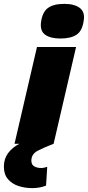

<svg xmlns="http://www.w3.org/2000/svg" viewBox="-85 -743 454 992"><path d="M227 -544Q176 -544 148.5 -563.5Q121 -583 127 -629Q134 -681 163 -702Q192 -723 247 -723Q299 -723 326.5 -702.5Q354 -682 348 -640Q341 -584 311 -564Q281 -544 227 -544ZM82 229Q44 229 10.5 218Q-23 207 -44 182.5Q-65 158 -65 118Q-65 78 -43.5 48.5Q-22 19 15 0H-10L106 -500H308L192 0Q144 18 110.5 35.5Q77 53 77 87Q77 108 92 116.5Q107 125 127 125Q137 125 144.5 123Q152 121 159 119L153 216Q135 223 117 226Q99 229 82 229Z"/></svg>

Font: Work Sans ExtraBold
Style: Italic
Weight: 800
Italic angle: -13°
Designer: Wei Huang
Foundry: Wei Huang
Version: Version 2.012; ttfautohint (v1.8.3)